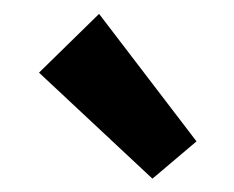

<svg xmlns="http://www.w3.org/2000/svg" viewBox="-20 -826 343 281"><path d="M37.1 -719.7 125 -805.7 267.6 -619.1 203.1 -564.5Z"/></svg>

Font: Reddit Sans Strawberry ExBold
Style: Regular
Weight: 800
Designer: Stephen Hutchings
Foundry: Reddit
Version: Version 1.013